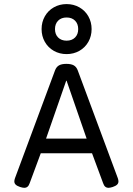

<svg xmlns="http://www.w3.org/2000/svg" viewBox="-20 -897 640 922"><path d="M179.7 -757.3Q179.7 -791 195.3 -818.6Q210.9 -846.2 238.5 -861.8Q266.1 -877.4 299.8 -877.4Q333.5 -877.4 361.1 -861.8Q388.7 -846.2 404.3 -818.6Q419.9 -791 419.9 -757.3Q419.9 -723.6 404.3 -696Q388.7 -668.5 361.1 -652.8Q333.5 -637.2 299.8 -637.2Q266.1 -637.2 238.5 -652.8Q210.9 -668.5 195.3 -696Q179.7 -723.6 179.7 -757.3ZM244.1 -757.3Q244.1 -731.9 259.3 -716.8Q274.4 -701.7 299.8 -701.7Q325.2 -701.7 340.3 -716.8Q355.5 -731.9 355.5 -757.3Q355.5 -782.7 340.3 -797.9Q325.2 -813 299.8 -813Q274.4 -813 259.3 -797.9Q244.1 -782.7 244.1 -757.3ZM548.8 -25.9Q548.8 -16.6 542.2 -10.3Q535.6 -3.9 521 1Q508.3 4.9 501.5 4.9Q491.7 4.9 485.4 -0.5Q479 -5.9 475.1 -17.6L421.9 -161.1H175.8L122.6 -17.6Q118.7 -5.9 112.3 -0.5Q106 4.9 96.2 4.9Q89.4 4.9 76.7 1Q62 -3.9 55.4 -10.3Q48.8 -16.6 48.8 -25.9Q48.8 -32.2 51.8 -41L244.1 -558.6Q250.5 -575.7 263.2 -583Q275.9 -590.3 298.8 -590.3Q321.8 -590.3 334.5 -583Q347.2 -575.7 353.5 -558.6L545.9 -41Q548.8 -32.2 548.8 -25.9ZM201.2 -231.4H396L299.8 -509.3H297.9Z"/></svg>

Font: Courier Prime Sans
Style: Regular
Weight: 400
Designer: Alan Dague-Greene
Foundry: Quote-Unquote Apps
Version: Version 3.020